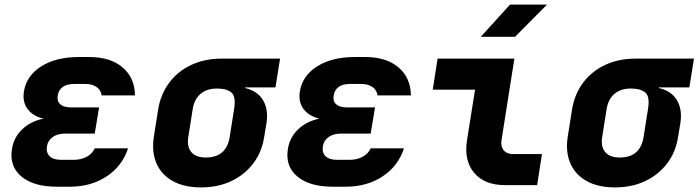

<svg xmlns="http://www.w3.org/2000/svg" viewBox="-20 -805 3040 835"><path d="M284 7H227Q126 7 73 -37.5Q20 -82 32 -157Q40 -208 77 -243Q114 -278 169 -289Q123 -300 100 -331Q77 -362 84 -407Q95 -476 159.5 -516.5Q224 -557 322 -557H368Q460 -557 513 -512Q566 -467 567 -390H422Q419 -413 400 -426.5Q381 -440 350 -440H304Q239 -440 231 -389Q227 -365 242 -351.5Q257 -338 288 -338H411L392 -224H263Q230 -224 209 -209Q188 -194 184 -168Q180 -141 196 -125.5Q212 -110 245 -110H302Q333 -110 357.5 -123.5Q382 -137 392 -160H537Q512 -83 444 -38Q376 7 284 7Z M854 10Q781 10 731.5 -17.5Q682 -45 660.5 -94.5Q639 -144 649 -210L668 -330Q679 -396 716 -445.5Q753 -495 811.5 -522.5Q870 -550 943 -550H1198L1178 -425H1046V-422Q1099 -410 1123.5 -370Q1148 -330 1139 -270L1129 -210Q1119 -144 1081.5 -94.5Q1044 -45 986 -17.5Q928 10 854 10ZM875 -120Q965 -120 979 -210L998 -330Q1007 -384 987 -402Q967 -420 923 -420Q880 -420 852.5 -397Q825 -374 818 -330L799 -210Q792 -167 812 -143.5Q832 -120 875 -120Z M1484 7H1427Q1326 7 1273 -37.5Q1220 -82 1232 -157Q1240 -208 1277 -243Q1314 -278 1369 -289Q1323 -300 1300 -331Q1277 -362 1284 -407Q1295 -476 1359.5 -516.5Q1424 -557 1522 -557H1568Q1660 -557 1713 -512Q1766 -467 1767 -390H1622Q1619 -413 1600 -426.5Q1581 -440 1550 -440H1504Q1439 -440 1431 -389Q1427 -365 1442 -351.5Q1457 -338 1488 -338H1611L1592 -224H1463Q1430 -224 1409 -209Q1388 -194 1384 -168Q1380 -141 1396 -125.5Q1412 -110 1445 -110H1502Q1533 -110 1557.5 -123.5Q1582 -137 1592 -160H1737Q1712 -83 1644 -38Q1576 7 1484 7Z M2175 0Q2087 0 2042 -53.5Q1997 -107 2011 -195L2046 -415H1862L1883 -550H2217L2161 -195Q2157 -168 2170.5 -151.5Q2184 -135 2211 -135H2337L2316 0ZM2071 -645 2198 -785H2359L2220 -645Z M2654 10Q2581 10 2531.5 -17.5Q2482 -45 2460.5 -94.5Q2439 -144 2449 -210L2468 -330Q2479 -396 2516 -445.5Q2553 -495 2611.5 -522.5Q2670 -550 2743 -550H2998L2978 -425H2846V-422Q2899 -410 2923.5 -370Q2948 -330 2939 -270L2929 -210Q2919 -144 2881.5 -94.5Q2844 -45 2786 -17.5Q2728 10 2654 10ZM2675 -120Q2765 -120 2779 -210L2798 -330Q2807 -384 2787 -402Q2767 -420 2723 -420Q2680 -420 2652.5 -397Q2625 -374 2618 -330L2599 -210Q2592 -167 2612 -143.5Q2632 -120 2675 -120Z"/></svg>

Font: JetBrains Mono NL ExtraBold
Style: Italic
Weight: 800
Italic angle: -9°
Monospace: yes
Designer: Philipp Nurullin, Konstantin Bulenkov
Foundry: JetBrains
Version: Version 2.305; ttfautohint (v1.8.4.7-5d5b)